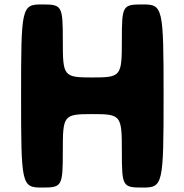

<svg xmlns="http://www.w3.org/2000/svg" viewBox="-20 -845 831 865"><path d="M396 -331C525 -331 529 -326 529 -166C529 -5 531 0 623 0C714 0 717 -12 717 -413C717 -813 714 -825 623 -825C531 -825 529 -820 529 -661C529 -501 525 -496 396 -496C266 -496 263 -501 263 -661C263 -820 260 -825 169 -825C77 -825 75 -813 75 -413C75 -12 77 0 169 0C260 0 263 -5 263 -166C263 -326 266 -331 396 -331Z"/></svg>

Font: Hussar Print
Style: Bold
Weight: 700
Foundry: Cannot Into Space Fonts
Version: Version 2.00